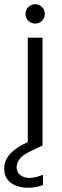

<svg xmlns="http://www.w3.org/2000/svg" viewBox="-60 -691 294 912"><path d="M72 0V-512H142V0ZM107 -579Q88 -579 74.5 -592.5Q61 -606 61 -625Q61 -644 74.5 -657.5Q88 -671 107 -671Q126 -671 139.5 -657.5Q153 -644 153 -625Q153 -606 139.5 -592.5Q126 -579 107 -579ZM73 201Q45 201 19 192Q-7 183 -23.5 163Q-40 143 -40 109Q-40 86 -29.5 65Q-19 44 5 24Q29 4 68 -14L124 -38L142 0L82 29Q48 45 33.5 64Q19 83 19 102Q19 127 36 140.5Q53 154 81 154Q95 154 111.5 150Q128 146 144 139V188Q128 194 110 197.5Q92 201 73 201Z"/></svg>

Font: DM Sans 12pt Light
Style: Regular
Weight: 300
Version: Version 4.004;gftools[0.9.30]